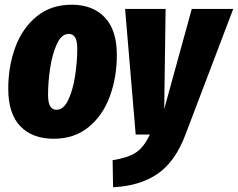

<svg xmlns="http://www.w3.org/2000/svg" viewBox="-20 -571 1010 815"><path d="M15 -194Q15 -289 45 -370.5Q75 -452 136 -501.5Q197 -551 284 -551Q374 -551 425 -497Q476 -443 476 -338Q476 -243 446 -161.5Q416 -80 355.5 -31Q295 18 208 18Q117 18 66 -35.5Q15 -89 15 -194ZM308 -364Q308 -397 299 -412Q290 -427 272 -427Q241 -427 221.5 -384.5Q202 -342 193 -282.5Q184 -223 184 -169Q184 -135 193 -120Q202 -105 220 -105Q250 -105 270 -147.5Q290 -190 299 -250.5Q308 -311 308 -364ZM767 1Q724 115 649.5 166.5Q575 218 460 224L458 109Q523 99 557 76.5Q591 54 616 0H556L511 -533H683L677 -108L794 -533H970Z"/></svg>

Font: Fira Sans Extra Condensed ExtraBold
Style: Italic
Weight: 800
Width: 3
Italic angle: -8°
Designer: Carrois Corporate & Edenspiekermann AG
Foundry: Carrois Corporate GbR & Edenspiekermann AG
Version: Version 4.203